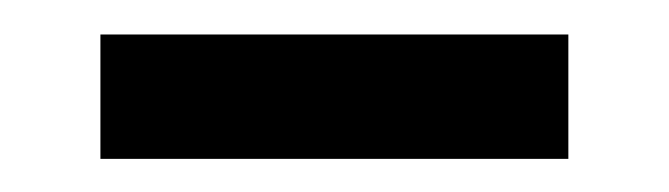

<svg xmlns="http://www.w3.org/2000/svg" viewBox="-20 -324 394 113"><path d="M39.1 -303.7H314.5V-230.5H39.1Z"/></svg>

Font: Reddit Sans Fudge
Style: Regular
Weight: 400
Designer: Stephen Hutchings
Foundry: Reddit
Version: Version 1.011